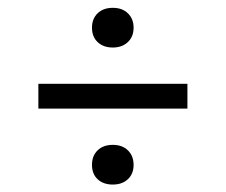

<svg xmlns="http://www.w3.org/2000/svg" viewBox="-20 -632 591 503"><path d="M275.5 -507.5Q251 -507.5 236 -521.5Q221 -535.5 221 -559.5Q221 -583 235.8 -597.2Q250.5 -611.5 275.5 -611.5Q300.5 -611.5 315.2 -597Q330 -582.5 330 -559.5Q330 -536 315 -521.8Q300 -507.5 275.5 -507.5ZM80.5 -347.5V-412.5H471V-347.5ZM275.5 -148.5Q251 -148.5 236 -162.2Q221 -176 221 -200Q221 -224 235.8 -238.2Q250.5 -252.5 275.5 -252.5Q300.5 -252.5 315.2 -238Q330 -223.5 330 -200Q330 -176.5 315 -162.5Q300 -148.5 275.5 -148.5Z"/></svg>

Font: Encode Sans Semi Expanded
Style: Regular
Weight: 400
Width: 6
Designer: Multiple Designers
Foundry: Impallari Type
Version: Version 3.000; ttfautohint (v1.8.3) -l 8 -r 50 -G 200 -x 14 